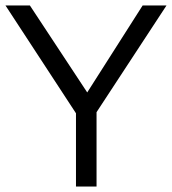

<svg xmlns="http://www.w3.org/2000/svg" viewBox="-31 -680 627 700"><path d="M-11 -660H78L287 -343L489 -660H576L321 -271V0H246V-267Z"/></svg>

Font: Quattrocento Sans
Style: Regular
Weight: 400
Designer: Pablo Impallari
Foundry: Pablo Impallari, Igino Marini, Brenda Gallo
Version: Version 2.000